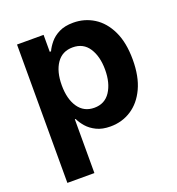

<svg xmlns="http://www.w3.org/2000/svg" viewBox="-136 -664 902 978"><g transform="rotate(-20 315.0 -174.5)"><path d="M62.5 204.1V-545.9H206.5V-454.1H213.4Q223.1 -475.6 241.9 -498.5Q260.7 -521.5 291.7 -537.1Q322.8 -552.7 369.1 -552.7Q429.7 -552.7 480 -521.5Q530.3 -490.2 560.3 -427.7Q590.3 -365.2 590.3 -272Q590.3 -181.2 561 -118.4Q531.7 -55.7 481.4 -23.2Q431.2 9.3 368.2 9.3Q323.7 9.3 293 -5.9Q262.2 -21 242.9 -43.2Q223.6 -65.4 213.4 -87.4H209V204.1ZM323.2 -108.4Q380.4 -108.4 410.4 -154.3Q440.4 -200.2 440.4 -272.5Q440.4 -344.2 410.6 -389.9Q380.9 -435.5 323.2 -435.5Q266.6 -435.5 236.1 -391.1Q205.6 -346.7 205.6 -272.5Q205.6 -198.2 236.3 -153.3Q267.1 -108.4 323.2 -108.4Z"/></g></svg>

Font: Inter-Bold
Style: Bold
Weight: 700
Designer: Rasmus Andersson
Foundry: rsms
Version: Version 4.000;git-a52131595